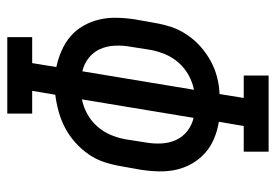

<svg xmlns="http://www.w3.org/2000/svg" viewBox="-138 -638 775 540"><g transform="rotate(-90 250.0 -367.5)"><path d="M94 0V-70H166L178 -140Q153 -144 130.5 -153.5Q108 -163 90.5 -178.5Q73 -194 61 -214.5Q49 -235 43.5 -258.5Q38 -282 38.5 -307.5Q39 -333 43 -359L53 -415Q57 -439 64.5 -462Q72 -485 86 -505.5Q100 -526 119.5 -543.5Q139 -561 161 -572.5Q183 -584 206.5 -590.5Q230 -597 254 -600L265 -665H201V-735H416V-665H343L332 -597Q356 -592 378.5 -582Q401 -572 418.5 -557Q436 -542 448 -521Q460 -500 465.5 -476.5Q471 -453 470.5 -427.5Q470 -402 466 -376L456 -320Q452 -296 444.5 -273.5Q437 -251 423 -230Q409 -209 390 -192Q371 -175 349 -163Q327 -151 303.5 -145Q280 -139 256 -138L245 -70H308V0ZM189 -211 241 -525Q220 -521 200 -510Q180 -499 165 -482Q150 -465 141.5 -445Q133 -425 129 -404L120 -347Q116 -325 117 -302.5Q118 -280 126.5 -261Q135 -242 151.5 -229Q168 -216 189 -211ZM268 -210Q289 -214 309 -225Q329 -236 344 -253Q359 -270 367.5 -290Q376 -310 380 -331L389 -388Q393 -410 392 -432.5Q391 -455 382.5 -474Q374 -493 357.5 -506Q341 -519 320 -524Z"/></g></svg>

Font: Iosevka Slab
Style: Italic
Weight: 400
Italic angle: -9°
Monospace: yes
Designer: Belleve Invis
Foundry: Belleve Invis
Version: Version 11.1.0; ttfautohint (v1.8.3)